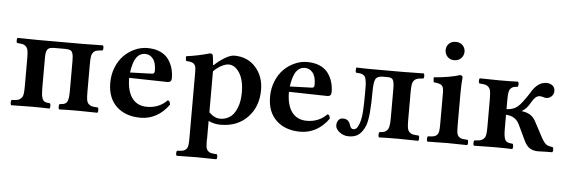

<svg xmlns="http://www.w3.org/2000/svg" viewBox="-54 -829 3650 1238"><g transform="rotate(5 1771.5 -210.5)"><path d="M29.8 2Q25.4 -2.4 25.4 -15.1Q25.4 -27.8 29.8 -32.2Q55.7 -33.2 68.4 -36.1Q81.1 -39.1 91.1 -49.1Q101.1 -59.1 104 -76.2Q106.9 -93.3 106.9 -125V-307.1Q106.9 -338.4 104.2 -355.5Q101.6 -372.6 92.5 -382.8Q83.5 -393.1 70.8 -396.2Q58.1 -399.4 33.2 -400.9Q28.8 -405.3 28.8 -417.5Q28.8 -429.7 33.2 -434.1Q111.3 -432.1 164.1 -432.1H455.1Q507.8 -432.1 585.9 -434.1Q590.3 -429.7 590.3 -417.5Q590.3 -405.3 585.9 -400.9Q561 -399.4 548.3 -396.2Q535.6 -393.1 526.6 -382.8Q517.6 -372.6 514.9 -355.5Q512.2 -338.4 512.2 -307.1V-125Q512.2 -93.3 514.9 -76.2Q517.6 -59.1 527.1 -49.1Q536.6 -39.1 549.3 -36.1Q562 -33.2 587.9 -32.2Q592.3 -27.8 592.3 -15.1Q592.3 -2.4 587.9 2Q513.7 0 456.1 0Q387.7 0 339.8 2Q335.9 -2.4 335.9 -15.1Q335.9 -27.8 339.8 -32.2Q355 -33.2 363.5 -35.2Q372.1 -37.1 379.9 -42.5Q387.7 -47.9 391.4 -57.9Q395 -67.9 397 -84Q398.9 -100.1 398.9 -125V-317.9Q398.9 -350.6 393.6 -365.7Q388.2 -380.9 378.7 -385Q369.1 -389.2 347.2 -390.1H272Q255.9 -389.2 247.6 -387Q239.3 -384.8 232.2 -377.2Q225.1 -369.6 222.7 -355.7Q220.2 -341.8 220.2 -317.9V-125Q220.2 -84 226.1 -64.7Q231.9 -45.4 242.7 -39.6Q253.4 -33.7 277.8 -32.2Q282.2 -27.8 282.2 -15.1Q282.2 -2.4 277.8 2Q228 0 164.1 0Q106 0 29.8 2Z M774.9 -274.9 918.5 -279.8Q926.3 -279.8 929.9 -285.6Q933.6 -291.5 933.6 -298.8Q933.6 -351.6 913.3 -377.2Q893.1 -402.8 862.8 -402.8Q827.6 -402.8 806.2 -373.3Q784.7 -343.8 774.9 -274.9ZM1032.7 -117.2Q1047.9 -117.2 1049.8 -90.8Q1014.6 -41 967.8 -15.6Q920.9 9.8 867.7 9.8Q770 9.8 711.9 -44.9Q653.8 -99.6 653.8 -198.2Q653.8 -252 672.6 -298.3Q691.4 -344.7 722.2 -375.7Q752.9 -406.7 792.5 -424.3Q832 -441.9 873.5 -441.9Q919.9 -441.9 954.6 -426.8Q989.3 -411.6 1008.8 -385.3Q1028.3 -358.9 1037.6 -327.9Q1046.9 -296.9 1046.9 -261.2Q1046.9 -234.9 1020.5 -234.9L772.5 -240.2Q772.5 -154.8 806.2 -109.4Q839.8 -64 902.8 -64Q981 -64 1032.7 -117.2Z M1307.1 -329.1V-64Q1342.3 -28.8 1379.4 -28.8Q1406.7 -28.8 1428.7 -39.8Q1450.7 -50.8 1464.6 -68.4Q1478.5 -85.9 1487.8 -109.9Q1497.1 -133.8 1500.7 -158.2Q1504.4 -182.6 1504.4 -209Q1504.4 -290.5 1474.6 -336.2Q1444.8 -381.8 1405.3 -381.8Q1383.8 -381.8 1356.2 -366.7Q1328.6 -351.6 1307.1 -329.1ZM1121.1 233.9Q1116.7 229.5 1116.7 217.5Q1116.7 205.6 1121.1 201.2Q1147 199.7 1158.7 197.3Q1170.4 194.8 1179.7 185.1Q1189 175.3 1191.2 158.7Q1193.4 142.1 1193.4 109.9V-311Q1193.4 -334 1191.2 -345.9Q1189 -357.9 1181.2 -365.7Q1173.3 -373.5 1162.1 -376.2Q1150.9 -378.9 1128.4 -380.9Q1127 -385.7 1126 -396Q1125 -406.2 1126.5 -411.1Q1200.2 -420.4 1278.3 -442.9Q1295.9 -442.9 1297.4 -429.2Q1300.8 -410.2 1304.2 -370.1H1309.1Q1338.9 -398.9 1375 -420.4Q1411.1 -441.9 1435.5 -441.9Q1521 -441.9 1573.7 -383.3Q1626.5 -324.7 1626.5 -235.8Q1626.5 -127.9 1560.5 -59.1Q1494.6 9.8 1385.3 9.8Q1344.7 9.8 1307.1 -7.8V109.9H1306.2Q1306.2 142.1 1308.3 158.7Q1310.5 175.3 1319.8 185.1Q1329.1 194.8 1340.8 197.3Q1352.5 199.7 1378.4 201.2Q1382.8 205.6 1382.8 217.5Q1382.8 229.5 1378.4 233.9Q1357.9 233.4 1314.9 232.9Q1272 232.4 1250.5 231.9Q1199.2 231.9 1121.1 233.9Z M1809.1 -274.9 1952.6 -279.8Q1960.4 -279.8 1964.1 -285.6Q1967.8 -291.5 1967.8 -298.8Q1967.8 -351.6 1947.5 -377.2Q1927.2 -402.8 1897 -402.8Q1861.8 -402.8 1840.3 -373.3Q1818.8 -343.8 1809.1 -274.9ZM2066.9 -117.2Q2082 -117.2 2084 -90.8Q2048.8 -41 2002 -15.6Q1955.1 9.8 1901.9 9.8Q1804.2 9.8 1746.1 -44.9Q1688 -99.6 1688 -198.2Q1688 -252 1706.8 -298.3Q1725.6 -344.7 1756.3 -375.7Q1787.1 -406.7 1826.7 -424.3Q1866.2 -441.9 1907.7 -441.9Q1954.1 -441.9 1988.8 -426.8Q2023.4 -411.6 2043 -385.3Q2062.5 -358.9 2071.8 -327.9Q2081.1 -296.9 2081.1 -261.2Q2081.1 -234.9 2054.7 -234.9L1806.6 -240.2Q1806.6 -154.8 1840.3 -109.4Q1874 -64 1937 -64Q2015.1 -64 2066.9 -117.2Z M2129.4 -51.8Q2129.4 -71.3 2139.6 -85.2Q2149.9 -99.1 2169.4 -99.1Q2206.5 -99.1 2217.3 -61Q2224.6 -36.1 2240.7 -36.1Q2252.4 -36.1 2261.2 -44.4Q2270 -52.7 2279.3 -78.1Q2289.6 -107.4 2293 -151.6Q2296.4 -195.8 2296.4 -278.8Q2296.4 -309.1 2295.9 -325.7Q2295.4 -342.3 2292.5 -357.7Q2289.6 -373 2285.9 -379.4Q2282.2 -385.7 2273.4 -391.4Q2264.6 -397 2254.6 -398.4Q2244.6 -399.9 2226.6 -400.9Q2223.6 -406.7 2223.6 -417.2Q2223.6 -427.7 2226.6 -434.1Q2274.4 -432.1 2329.6 -432.1H2531.2Q2584.5 -432.1 2662.6 -434.1Q2667 -429.7 2667 -417.5Q2667 -405.3 2662.6 -400.9Q2637.7 -399.4 2625.5 -396.5Q2613.3 -393.6 2603.8 -383.5Q2594.2 -373.5 2591.3 -356.2Q2588.4 -338.9 2588.4 -307.1V-126Q2588.4 -93.8 2591.1 -76.4Q2593.8 -59.1 2603.5 -49.1Q2613.3 -39.1 2626 -36.1Q2638.7 -33.2 2664.6 -32.2Q2668.9 -27.8 2668.9 -15.1Q2668.9 -2.4 2664.6 2Q2590.3 0 2532.7 0Q2456.5 0 2410.6 2Q2406.2 -2.4 2406.2 -15.1Q2406.2 -27.8 2410.6 -32.2Q2429.7 -33.7 2439.9 -36.6Q2450.2 -39.6 2459.2 -48.8Q2468.3 -58.1 2471.9 -76.7Q2475.6 -95.2 2475.6 -126V-314.9Q2475.6 -359.4 2467.5 -374.8Q2459.5 -390.1 2433.6 -390.1H2402.3Q2365.7 -390.1 2354.5 -369.9Q2343.3 -349.6 2343.3 -286.1Q2343.3 -123.5 2322.3 -67.9Q2305.2 -26.4 2280.5 -7.1Q2255.9 12.2 2215.3 12.2Q2181.6 12.2 2155.5 -8.1Q2129.4 -28.3 2129.4 -51.8Z M2909.2 -321.8V-122.1Q2909.2 -89.8 2911.4 -73.5Q2913.6 -57.1 2922.9 -47.6Q2932.1 -38.1 2943.8 -35.9Q2955.6 -33.7 2981.4 -32.2Q2985.8 -27.8 2985.8 -15.4Q2985.8 -2.9 2981.4 2Q2899.4 0 2853.5 0Q2802.2 0 2724.1 2Q2719.7 -2.9 2719.7 -15.4Q2719.7 -27.8 2724.1 -32.2Q2750 -33.7 2761.7 -35.9Q2773.4 -38.1 2782.7 -47.6Q2792 -57.1 2794.2 -73.5Q2796.4 -89.8 2796.4 -122.1V-321.8Q2796.4 -356.4 2784.2 -367.9Q2772 -379.4 2731.4 -382.8Q2730 -387.7 2729 -398.9Q2728 -410.2 2729.5 -415Q2774.9 -418 2823.7 -426.5Q2872.6 -435.1 2894.5 -443.8Q2913.6 -443.8 2913.6 -430.2Q2909.2 -387.2 2909.2 -321.8ZM2850.1 -654.8Q2878.9 -654.8 2895.5 -637.5Q2912.1 -620.1 2912.1 -596.2Q2912.1 -572.3 2895.3 -554.2Q2878.4 -536.1 2850.1 -536.1Q2822.3 -536.1 2805.9 -554.2Q2789.6 -572.3 2789.6 -596.2Q2789.6 -620.1 2805.9 -637.5Q2822.3 -654.8 2850.1 -654.8Z M3213.9 -214.8V-126Q3213.9 -100.6 3215.8 -84.5Q3217.8 -68.4 3221.4 -58.1Q3225.1 -47.9 3232.9 -42.5Q3240.7 -37.1 3249.3 -35.2Q3257.8 -33.2 3272.9 -32.2Q3277.3 -27.8 3277.3 -15.1Q3277.3 -2.4 3272.9 2Q3227.1 0 3153.8 0Q3103 0 3024.9 2Q3020.5 -2.4 3020.5 -15.1Q3020.5 -27.8 3024.9 -32.2Q3050.8 -33.7 3063.2 -36.6Q3075.7 -39.6 3085.4 -49.6Q3095.2 -59.6 3098.1 -76.9Q3101.1 -94.2 3101.1 -126V-307.1Q3101.1 -338.9 3098.1 -356.2Q3095.2 -373.5 3085.4 -383.5Q3075.7 -393.6 3063.2 -396.5Q3050.8 -399.4 3024.9 -400.9Q3020.5 -405.3 3020.5 -417.5Q3020.5 -429.7 3024.9 -434.1Q3105 -432.1 3154.8 -432.1Q3227.1 -432.1 3272.9 -434.1Q3277.3 -429.7 3277.3 -417.5Q3277.3 -405.3 3272.9 -400.9Q3253.9 -399.4 3244.4 -396.2Q3234.9 -393.1 3226.8 -383.5Q3218.8 -374 3216.3 -356.2Q3213.9 -338.4 3213.9 -307.1V-251Q3259.3 -252.9 3286.1 -276.4Q3313 -299.8 3356 -367.2Q3397.9 -441.9 3456.1 -441.9Q3480 -441.9 3495.6 -429.2Q3511.2 -416.5 3511.2 -395Q3511.2 -373.5 3496.6 -359.4Q3481.9 -345.2 3461.9 -345.2Q3454.6 -345.2 3442.9 -349.1Q3431.2 -353 3421.9 -353Q3406.2 -353 3394 -342.5Q3381.8 -332 3367.2 -307.1Q3343.8 -265.1 3315.9 -250V-246.1Q3377 -239.3 3402.8 -190.9L3456.1 -90.8Q3474.6 -57.1 3488.5 -46.6Q3502.4 -36.1 3532.2 -33.2Q3537.1 -25.4 3536.9 -16.1Q3536.6 -6.8 3532.2 0Q3483.9 0 3439.9 2Q3409.7 2 3387.7 -11Q3365.7 -23.9 3350.1 -56.2L3299.8 -162.1Q3274.9 -211.9 3213.9 -214.8Z"/></g></svg>

Font: Common Serif SemiBold
Style: Regular
Weight: 600
Designer: Philipp H. Poll, Khaled Hosny
Foundry: Stefan Peev, Context Ltd.
Version: Version 1.026